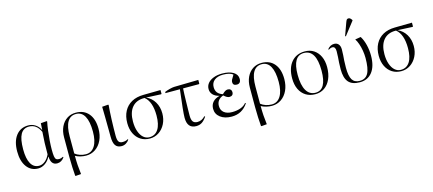

<svg xmlns="http://www.w3.org/2000/svg" viewBox="-66 -1448 5275 2341"><g transform="rotate(-15 2572.0 -277.5)"><path d="M247 14Q157 14 104 -57.5Q51 -129 51 -252Q51 -379 107.5 -452Q164 -525 262 -525Q311 -525 351 -499Q391 -473 412 -428H414L419 -511L494 -517L499 -512Q489 -465 481 -402Q473 -339 468.5 -276Q464 -213 464 -165Q464 -110 468.5 -81Q473 -52 485.5 -41.5Q498 -31 523 -31Q547 -31 573 -46L578 -39Q542 14 487 14Q408 14 404 -92H401Q377 -44 335.5 -15Q294 14 247 14ZM266 -15Q306 -15 342 -44Q378 -73 400 -123Q400 -201 402 -265.5Q404 -330 410 -404Q363 -509 268 -509Q196 -509 162 -448Q128 -387 128 -258Q128 -139 163.5 -77Q199 -15 266 -15Z M664 220 658 216Q654 172 651 107.5Q648 43 648 -22V-270Q648 -346 675 -403.5Q702 -461 750.5 -493Q799 -525 863 -525Q965 -525 1023 -456Q1081 -387 1081 -264Q1081 -183 1051.5 -120Q1022 -57 970 -21.5Q918 14 852 14Q816 14 780 5Q744 -4 718 -19H717Q717 44 720.5 97.5Q724 151 732 214ZM854 -3Q926 -3 966 -67Q1006 -131 1006 -248Q1006 -376 969 -442.5Q932 -509 861 -509Q717 -509 717 -264V-49Q744 -27 780 -15Q816 -3 854 -3Z M1300 14Q1247 14 1222.5 -21Q1198 -56 1198 -133Q1198 -156 1197.5 -198Q1197 -240 1196.5 -289Q1196 -338 1195.5 -384.5Q1195 -431 1194 -465Q1193 -499 1193 -511L1270 -517L1275 -512Q1272 -480 1269 -432Q1266 -384 1264 -329.5Q1262 -275 1261 -222Q1260 -169 1260 -128Q1260 -75 1274.5 -53Q1289 -31 1324 -31Q1364 -31 1392 -49L1397 -42Q1380 -16 1354.5 -1Q1329 14 1300 14Z M1657 14Q1591 14 1541.5 -17.5Q1492 -49 1464.5 -106Q1437 -163 1437 -238Q1437 -324 1470.5 -387.5Q1504 -451 1566.5 -485.5Q1629 -520 1716 -521L1933 -524V-477L1928 -472L1739 -481Q1806 -451 1843.5 -388.5Q1881 -326 1881 -244Q1881 -171 1851.5 -112.5Q1822 -54 1771 -20Q1720 14 1657 14ZM1655 -3Q1728 -3 1767 -63.5Q1806 -124 1806 -237Q1806 -413 1720 -481H1712Q1615 -481 1562 -418Q1509 -355 1509 -239Q1509 -169 1527.5 -115.5Q1546 -62 1579 -32.5Q1612 -3 1655 -3Z M2241 14Q2129 14 2129 -121Q2129 -193 2164 -472H1981L1983 -487Q2010 -499 2045.5 -508Q2081 -517 2103 -518L2410 -524V-477L2404 -472H2204Q2202 -444 2200.5 -401Q2199 -358 2198 -309.5Q2197 -261 2196 -214Q2195 -167 2195 -131Q2195 -78 2212.5 -54.5Q2230 -31 2269 -31Q2325 -31 2366 -77L2375 -70Q2344 -25 2313.5 -5.5Q2283 14 2241 14Z M2690 14Q2602 14 2547.5 -27.5Q2493 -69 2493 -136Q2493 -187 2523 -221Q2553 -255 2609 -269V-270Q2558 -282 2530 -311.5Q2502 -341 2502 -383Q2502 -425 2528 -456.5Q2554 -488 2601 -506Q2648 -524 2709 -524Q2798 -524 2849.5 -492.5Q2901 -461 2901 -407Q2901 -347 2850 -347Q2801 -347 2801 -391Q2801 -405 2808.5 -420.5Q2816 -436 2841 -476Q2802 -508 2717 -508Q2648 -508 2608 -476.5Q2568 -445 2568 -390Q2568 -347 2589 -320Q2610 -293 2655 -278Q2678 -301 2694 -310Q2710 -319 2727 -319Q2748 -319 2761 -306Q2774 -293 2774 -272Q2774 -250 2761 -237.5Q2748 -225 2724 -225Q2694 -225 2654 -263Q2570 -232 2570 -151Q2570 -98 2607 -68Q2644 -38 2709 -38Q2769 -38 2815.5 -55Q2862 -72 2888 -105L2897 -99Q2823 14 2690 14Z M3009 220 3003 216Q2999 172 2996 107.5Q2993 43 2993 -22V-270Q2993 -346 3020 -403.5Q3047 -461 3095.5 -493Q3144 -525 3208 -525Q3310 -525 3368 -456Q3426 -387 3426 -264Q3426 -183 3396.5 -120Q3367 -57 3315 -21.5Q3263 14 3197 14Q3161 14 3125 5Q3089 -4 3063 -19H3062Q3062 44 3065.5 97.5Q3069 151 3077 214ZM3199 -3Q3271 -3 3311 -67Q3351 -131 3351 -248Q3351 -376 3314 -442.5Q3277 -509 3206 -509Q3062 -509 3062 -264V-49Q3089 -27 3125 -15Q3161 -3 3199 -3Z M3745 14Q3676 14 3625.5 -18Q3575 -50 3547.5 -108Q3520 -166 3520 -245Q3520 -375 3582.5 -449.5Q3645 -524 3753 -524Q3818 -524 3866 -492.5Q3914 -461 3941 -404Q3968 -347 3968 -270Q3968 -184 3940 -120Q3912 -56 3862 -21Q3812 14 3745 14ZM3752 -3Q3891 -3 3891 -245Q3891 -508 3737 -508Q3596 -508 3596 -269Q3596 -140 3636 -71.5Q3676 -3 3752 -3Z M4307 14Q4210 14 4165 -37.5Q4120 -89 4120 -200Q4120 -248 4122.5 -283.5Q4125 -319 4127.5 -352Q4130 -385 4130 -426Q4130 -485 4090 -485Q4068 -485 4043 -468L4037 -475Q4073 -520 4122 -520Q4157 -520 4177 -496.5Q4197 -473 4197 -431Q4197 -389 4194.5 -358Q4192 -327 4189.5 -291.5Q4187 -256 4187 -201Q4187 -95 4216 -49Q4245 -3 4311 -3Q4384 -3 4416.5 -62.5Q4449 -122 4449 -255Q4449 -301 4441 -348.5Q4433 -396 4418.5 -437.5Q4404 -479 4386 -505L4457 -517L4461 -512Q4489 -466 4505 -401Q4521 -336 4521 -266Q4521 -133 4464.5 -59.5Q4408 14 4307 14ZM4286 -572 4277 -576 4335 -736Q4343 -758 4350 -766.5Q4357 -775 4372 -775Q4383 -775 4392.5 -768Q4402 -761 4414 -743V-737Z M4831 14Q4765 14 4715.5 -17.5Q4666 -49 4638.5 -106Q4611 -163 4611 -238Q4611 -324 4644.5 -387.5Q4678 -451 4740.5 -485.5Q4803 -520 4890 -521L5107 -524V-477L5102 -472L4913 -481Q4980 -451 5017.5 -388.5Q5055 -326 5055 -244Q5055 -171 5025.5 -112.5Q4996 -54 4945 -20Q4894 14 4831 14ZM4829 -3Q4902 -3 4941 -63.5Q4980 -124 4980 -237Q4980 -413 4894 -481H4886Q4789 -481 4736 -418Q4683 -355 4683 -239Q4683 -169 4701.5 -115.5Q4720 -62 4753 -32.5Q4786 -3 4829 -3Z"/></g></svg>

Font: Literata 72pt Light
Style: Regular
Weight: 300
Designer: Latin by Veronika Burian and Jose Scaglione. Greek by Irene Vlachou. Cyrillic by Vera Evstafieva.
Foundry: TypeTogether
Version: Version 3.002